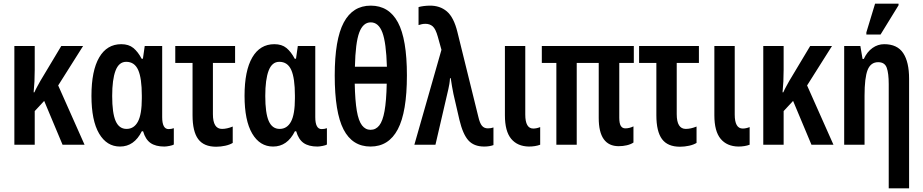

<svg xmlns="http://www.w3.org/2000/svg" viewBox="-20 -796 5078 1056"><path d="M437 -543 300 -326 445 0H324L223 -241L171 -185V0H59V-543H171V-412Q171 -378 169.5 -347.5Q168 -317 165 -288H169Q177 -306 186 -322Q195 -338 202 -351L317 -543Z M640 10Q567 10 525 -61.5Q483 -133 483 -269Q483 -407 525.5 -480Q568 -553 647 -553Q688 -553 713.5 -532Q739 -511 759 -473H766L776 -543H872V-152Q872 -86 907 -86Q923 -86 936 -91V-1Q930 3 912.5 6.5Q895 10 884 10Q836 10 808 -9.5Q780 -29 767 -74H760Q718 10 640 10ZM676 -87Q717 -87 738.5 -127Q760 -167 760 -255V-270Q760 -366 740 -411Q720 -456 674 -456Q634 -456 615.5 -407.5Q597 -359 597 -268Q597 -174 616 -130.5Q635 -87 676 -87Z M1169 11Q1101 11 1070 -31Q1039 -73 1039 -162V-450H944V-543H1273V-450H1151V-168Q1151 -87 1201 -87Q1228 -87 1260 -100V-10Q1244 0 1219 5.5Q1194 11 1169 11Z M1482 10Q1409 10 1367 -61.5Q1325 -133 1325 -269Q1325 -407 1367.5 -480Q1410 -553 1489 -553Q1530 -553 1555.5 -532Q1581 -511 1601 -473H1608L1618 -543H1714V-152Q1714 -86 1749 -86Q1765 -86 1778 -91V-1Q1772 3 1754.5 6.5Q1737 10 1726 10Q1678 10 1650 -9.5Q1622 -29 1609 -74H1602Q1560 10 1482 10ZM1518 -87Q1559 -87 1580.5 -127Q1602 -167 1602 -255V-270Q1602 -366 1582 -411Q1562 -456 1516 -456Q1476 -456 1457.5 -407.5Q1439 -359 1439 -268Q1439 -174 1458 -130.5Q1477 -87 1518 -87Z M2018 10Q1918 10 1869.5 -84Q1821 -178 1821 -381Q1821 -579 1870.5 -672Q1920 -765 2019 -765Q2119 -765 2168.5 -673Q2218 -581 2218 -381Q2218 -180 2168 -85Q2118 10 2018 10ZM1932 -429H2108Q2104 -562 2083 -617.5Q2062 -673 2019 -673Q1977 -673 1956 -617.5Q1935 -562 1932 -429ZM2018 -82Q2047 -82 2066 -106Q2085 -130 2095 -185.5Q2105 -241 2107 -336H1931Q1933 -242 1942.5 -186.5Q1952 -131 1971 -106.5Q1990 -82 2018 -82Z M2643 10Q2587 10 2556.5 -23.5Q2526 -57 2507 -136L2474 -279Q2470 -299 2466 -321.5Q2462 -344 2459 -366H2455Q2454 -349 2451.5 -334Q2449 -319 2446 -306L2375 0H2259L2408 -522L2388 -594Q2376 -637 2360 -651Q2344 -665 2320 -665Q2310 -665 2300 -663Q2290 -661 2282 -658V-757Q2306 -764 2342 -765Q2399 -766 2437.5 -733.5Q2476 -701 2496 -619L2611 -153Q2619 -118 2631 -104Q2643 -90 2663 -90Q2681 -90 2694 -95V2Q2672 10 2643 10Z M2889 10Q2826 9 2791.5 -32.5Q2757 -74 2757 -162V-543H2869V-166Q2869 -89 2913 -89Q2931 -89 2951 -97V0Q2924 10 2889 10Z M3383 8Q3273 8 3273 -147V-450H3152V0H3040V-450H2960V-543H3466V-450H3386V-149Q3386 -117 3394.5 -103.5Q3403 -90 3419 -90Q3442 -90 3464 -101V-12Q3449 -2 3427.5 3Q3406 8 3383 8Z M3720 11Q3652 11 3621 -31Q3590 -73 3590 -162V-450H3495V-543H3824V-450H3702V-168Q3702 -87 3752 -87Q3779 -87 3811 -100V-10Q3795 0 3770 5.5Q3745 11 3720 11Z M4041 10Q3978 9 3943.5 -32.5Q3909 -74 3909 -162V-543H4021V-166Q4021 -89 4065 -89Q4083 -89 4103 -97V0Q4076 10 4041 10Z M4556 -543 4419 -326 4564 0H4443L4342 -241L4290 -185V0H4178V-543H4290V-412Q4290 -378 4288.5 -347.5Q4287 -317 4284 -288H4288Q4296 -306 4305 -322Q4314 -338 4321 -351L4436 -543Z M4868 240V-333Q4868 -393 4857 -423.5Q4846 -454 4810 -454Q4769 -454 4752 -411.5Q4735 -369 4735 -269V0H4623V-543H4712L4724 -472H4731Q4749 -511 4778.5 -532Q4808 -553 4843 -553Q4915 -553 4947.5 -504Q4980 -455 4980 -363V240ZM4745 -606V-618L4793 -776H4922V-767L4823 -606Z"/></svg>

Font: Noto Sans ExtraCondensed SemiBold
Style: Regular
Weight: 600
Width: 2
Designer: Monotype Design Team
Foundry: Monotype Imaging Inc.
Version: Version 2.013; ttfautohint (v1.8.4.7-5d5b)